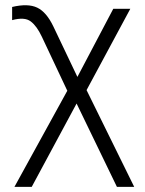

<svg xmlns="http://www.w3.org/2000/svg" viewBox="-20 -514 561 744"><path d="M36 210 256 -190 249 -145 142 -372Q122.5 -413.5 98.8 -431.2Q75 -449 27 -436V-487Q88 -501.5 124 -484.5Q160 -467.5 187 -411L288 -199H271L419 -480H485L301 -138L307 -182L500 210H433L268 -131L286 -130L103 210Z"/></svg>

Font: Geologica-Sharp
Style: Regular
Weight: 100
Designer: Sindre Bremnes, Frode Helland
Foundry: Monokrom Skriftforlag AS
Version: Version 1.010;gftools[0.9.28]